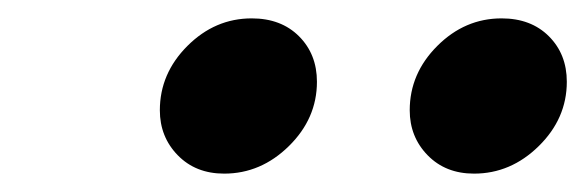

<svg xmlns="http://www.w3.org/2000/svg" viewBox="-20 -806 637 209"><path d="M426 -686Q426 -726 456 -756Q486 -786 526 -786Q558 -786 577.5 -766.5Q597 -747 597 -717Q597 -677 566.5 -647Q536 -617 496 -617Q465 -617 445.5 -637Q426 -657 426 -686ZM154 -686Q154 -726 184 -756Q214 -786 254 -786Q286 -786 305.5 -766.5Q325 -747 325 -717Q325 -677 294.5 -647Q264 -617 224 -617Q193 -617 173.5 -637Q154 -657 154 -686Z"/></svg>

Font: Be Vietnam ExtraBold
Style: Italic
Weight: 800
Italic angle: -9.778°
Designer: Gabriel Lam
Foundry: TypeRant
Version: Version 3.000